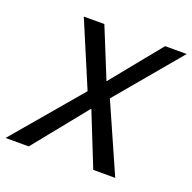

<svg xmlns="http://www.w3.org/2000/svg" viewBox="-156 -754 872 870"><g transform="rotate(20 279.5 -319.0)"><path d="M487.8 0H381.8L278.8 -257.8L70.8 0H-41L235.8 -326.2L104 -638.2H203.1L300.8 -397.9L496.1 -638.2H600.1L341.8 -330.1Z"/></g></svg>

Font: Code New Roman
Style: Italic
Weight: 400
Italic angle: -11°
Monospace: yes
Designer: Sam Radian
Foundry: Code New Roman
Version: Version 1.508 October 19, 2014